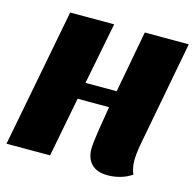

<svg xmlns="http://www.w3.org/2000/svg" viewBox="-108 -763 894 885"><g transform="rotate(15 339.5 -320.0)"><path d="M582 -77Q582 -58 586 -40.5Q590 -23 595 -14Q571 3 541 11.5Q511 20 481 20Q429 20 403 -6.5Q377 -33 377 -79Q377 -102 387 -169L406 -285H256L201 0H-7L120 -660H330L272 -365H421L476 -660H686L591 -159Q582 -109 582 -77Z"/></g></svg>

Font: Sansita ExtraBold Italic
Style: Regular
Weight: 800
Italic angle: -11°
Designer: Pablo Cosgaya
Foundry: Omnibus-Type
Version: Version 1.006